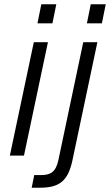

<svg xmlns="http://www.w3.org/2000/svg" viewBox="-20 -727 514 897"><path d="M155 -618H225L243 -707H173ZM386 -618H456L474 -707H404ZM26 0H92L204 -530H138ZM128 150H166C256 150 297 120 318 24L435 -530H369L253 20C241 77 216 91 171 91H140Z"/></svg>

Font: Geist Light
Style: Italic
Weight: 300
Italic angle: -12°
Designer: Basement.studio, Andrés Briganti, Mateo Zaragoza
Foundry: Basement.studio, Vercel, Andrés Briganti, Guido Ferreyra, Mateo Zaragoza
Version: Version 1.500